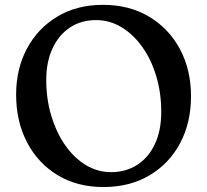

<svg xmlns="http://www.w3.org/2000/svg" viewBox="-20 -736 835 774"><path d="M395.5 -716.5Q501 -716.5 581 -668.8Q661 -621 705.5 -537.8Q750 -454.5 750 -348Q750 -241 705.8 -158.2Q661.5 -75.5 582 -28.8Q502.5 18 397 18Q291.5 18 212.5 -29.8Q133.5 -77.5 89.2 -161.8Q45 -246 45 -355Q45 -458 88.5 -539.8Q132 -621.5 210.8 -669Q289.5 -716.5 395.5 -716.5ZM630 -285Q630 -361.5 610 -428.5Q590 -495.5 554 -546.2Q518 -597 470.2 -626Q422.5 -655 367.5 -655Q306.5 -655 261.5 -624.8Q216.5 -594.5 191.5 -540.5Q166.5 -486.5 166.5 -414Q166.5 -336 187 -268.5Q207.5 -201 243.2 -150Q279 -99 326.2 -70.5Q373.5 -42 427.5 -42Q487.5 -42 533.2 -71.5Q579 -101 604.5 -155.5Q630 -210 630 -285Z"/></svg>

Font: Fraunces 9pt S100
Style: Regular
Weight: 400
Version: Version 1.000; ttfautohint (v1.8.3)